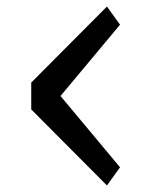

<svg xmlns="http://www.w3.org/2000/svg" viewBox="-20 -582 490 587"><path d="M75.5 -247.5V-329.5L307 -562L347 -506.5L165 -288.5L347 -70.5L307 -15Z"/></svg>

Font: League Mono Condensed
Style: Regular
Weight: 400
Width: 1
Designer: Tyler Finck
Foundry: The League of Moveable Type / Tyler Finck
Version: Version 2.210